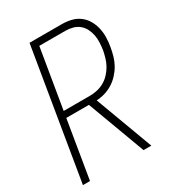

<svg xmlns="http://www.w3.org/2000/svg" viewBox="-178 -838 855 941"><g transform="rotate(-30 250.0 -367.5)"><path d="M13 0 135 -735H316Q344 -735 369.5 -729Q395 -723 415.5 -708Q436 -693 449 -671Q462 -649 468 -624Q474 -599 473.5 -571.5Q473 -544 468 -517Q464 -494 457.5 -471Q451 -448 439 -426.5Q427 -405 409.5 -386Q392 -367 371 -354Q350 -341 326.5 -334Q303 -327 279 -326L400 0H356L235 -326H107L53 0ZM113 -362H262Q282 -362 302.5 -366.5Q323 -371 342 -381.5Q361 -392 376.5 -408.5Q392 -425 402.5 -443.5Q413 -462 419 -482.5Q425 -503 429 -523Q432 -544 433 -565.5Q434 -587 430 -607Q426 -627 417 -644.5Q408 -662 393 -674.5Q378 -687 358 -692.5Q338 -698 316 -698H169Z"/></g></svg>

Font: Iosevka SS04 Extralight
Style: Italic
Weight: 200
Italic angle: -9°
Monospace: yes
Designer: Belleve Invis
Foundry: Belleve Invis
Version: Version 19.0.0; ttfautohint (v1.8.4)